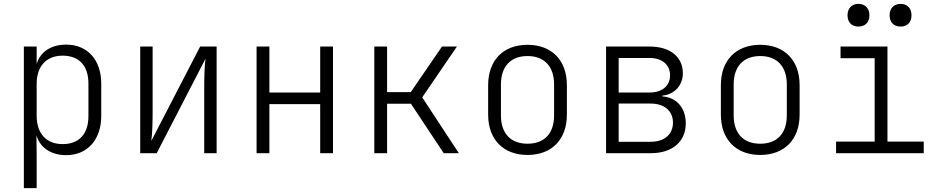

<svg xmlns="http://www.w3.org/2000/svg" viewBox="-20 -790 4840 990"><path d="M103 180H169V8L168 -93C185 -30 242 10 321 10C430 10 502 -69 502 -192V-359C502 -481 431 -560 321 -560C243 -560 187 -522 169 -460V-550H103ZM303 -47C219 -47 169 -101 169 -194V-357C169 -449 219 -503 303 -503C386 -503 436 -453 436 -359V-192C436 -97 386 -47 303 -47Z M703 0H788L1040 -488C1034 -450 1033 -383 1033 -329V0H1097V-550H1012L760 -63C766 -101 767 -168 767 -222V-550H703Z M1303 0H1369V-253H1631V0H1697V-550H1631V-313H1369V-550H1303Z M1910 0H1976V-255H2099L2268 0H2346L2157 -288L2336 -550H2259L2098 -315H1976V-550H1910Z M2700 9C2824 9 2903 -70 2903 -199V-351C2903 -480 2824 -559 2700 -559C2576 -559 2497 -480 2497 -351V-199C2497 -70 2576 9 2700 9ZM2700 -49C2614 -49 2563 -101 2563 -195V-355C2563 -448 2614 -501 2700 -501C2786 -501 2837 -448 2837 -355V-195C2837 -101 2786 -49 2700 -49Z M3105 0H3335C3446 0 3516 -59 3516 -154C3516 -233 3469 -288 3395 -293V-297C3458 -303 3501 -350 3501 -412C3501 -497 3435 -550 3330 -550H3105ZM3170 -313V-491H3330C3394 -491 3435 -456 3435 -402C3435 -347 3394 -313 3330 -313ZM3170 -59V-256H3335C3406 -256 3450 -217 3450 -158C3450 -97 3406 -59 3335 -59Z M3900 9C4024 9 4103 -70 4103 -199V-351C4103 -480 4024 -559 3900 -559C3776 -559 3697 -480 3697 -351V-199C3697 -70 3776 9 3900 9ZM3900 -49C3814 -49 3763 -101 3763 -195V-355C3763 -448 3814 -501 3900 -501C3986 -501 4037 -448 4037 -355V-195C4037 -101 3986 -49 3900 -49Z M4624 -653C4658 -653 4680 -675 4680 -711C4680 -747 4658 -770 4624 -770C4589 -770 4567 -747 4567 -711C4567 -675 4589 -653 4624 -653ZM4406 -653C4441 -653 4463 -675 4463 -711C4463 -747 4441 -770 4406 -770C4372 -770 4350 -747 4350 -711C4350 -675 4372 -653 4406 -653ZM4291 0H4743V-60H4556V-550H4314V-490H4490V-60H4291Z"/></svg>

Font: JetBrains Mono ExtraLight
Style: Regular
Weight: 240
Monospace: yes
Designer: Philipp Nurullin, Konstantin Bulenkov
Foundry: JetBrains
Version: Version 2.305